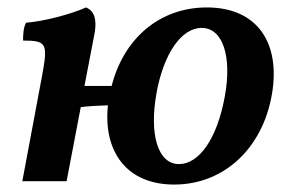

<svg xmlns="http://www.w3.org/2000/svg" viewBox="-20 -487 781 516"><path d="M536 -467C410 -467 313 -385 280 -256H207L235 -402C240 -437 233 -458 211 -467C172 -449 95 -429 50 -426C43 -413 42 -395 42 -378C106 -378 109 -370 93 -283L40 0H159L197 -199C217 -202 246 -203 270 -204C257 -79 321 9 448 9C584 9 687 -91 711 -235C734 -371 672 -467 536 -467ZM584 -227C563 -112 514 -46 461 -46C405 -46 380 -124 401 -239C420 -342 467 -412 522 -412C579 -412 604 -335 584 -227Z"/></svg>

Font: Vollkorn Semibold
Style: Italic
Weight: 600
Italic angle: -11°
Designer: Friedrich Althausen
Foundry: Friedrich Althausen
Version: Version 4.015;PS 004.015;hotconv 1.0.88;makeotf.lib2.5.64775